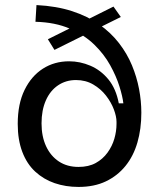

<svg xmlns="http://www.w3.org/2000/svg" viewBox="-20 -724 629 758"><path d="M290 14Q239 14 195.5 -1Q152 -16 119 -46.5Q86 -77 68 -124.5Q50 -172 50 -235Q50 -314 77 -369Q104 -424 149.5 -453Q195 -482 253 -482Q296 -482 337 -464.5Q378 -447 408 -410.5Q438 -374 449 -316H467Q464 -343 451.5 -383Q439 -423 415 -466.5Q391 -510 352 -548Q313 -586 255.5 -611Q198 -636 120 -638L124 -704Q203 -700 264.5 -680Q326 -660 372 -627.5Q418 -595 450 -553.5Q482 -512 501 -466Q520 -420 529 -372.5Q538 -325 538 -279Q538 -215 522.5 -161.5Q507 -108 475.5 -69Q444 -30 398 -8Q352 14 290 14ZM290 -65Q330 -65 358 -80.5Q386 -96 404.5 -121.5Q423 -147 431.5 -176.5Q440 -206 440 -235V-243Q440 -264 429.5 -292Q419 -320 398.5 -346.5Q378 -373 348 -390.5Q318 -408 280 -408Q240 -408 209 -387Q178 -366 161 -327.5Q144 -289 144 -237Q144 -185 162 -146.5Q180 -108 212.5 -86.5Q245 -65 290 -65ZM169 -569 428 -698 457 -657 195 -527Z"/></svg>

Font: Bricolage Grotesque 17pt
Style: Regular
Weight: 400
Version: Version 1.001;gftools[0.9.33.dev8+g029e19f]